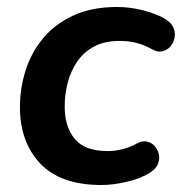

<svg xmlns="http://www.w3.org/2000/svg" viewBox="-20 -519 520 549"><path d="M270 10Q153 10 95 -51.5Q37 -113 37 -213Q37 -267 53.5 -318.5Q70 -370 104 -410.5Q138 -451 190.5 -475Q243 -499 314 -499Q350 -499 385 -490.5Q420 -482 447 -468Q467 -457 474.5 -442.5Q482 -428 479.5 -413Q477 -398 468 -387Q459 -376 445 -372.5Q431 -369 415 -378Q392 -391 369.5 -396.5Q347 -402 322 -402Q279 -402 249 -386Q219 -370 200.5 -342.5Q182 -315 173.5 -282Q165 -249 165 -214Q165 -157 193.5 -122Q222 -87 288 -87Q307 -87 328.5 -92Q350 -97 374 -110Q388 -117 401 -114Q414 -111 423 -100.5Q432 -90 434.5 -76.5Q437 -63 431 -49Q425 -35 407 -24Q381 -8 342 1Q303 10 270 10Z"/></svg>

Font: Nunito Variable Extra Light
Style: Italic
Weight: 200
Italic angle: -9°
Designer: Vernon Adams
Foundry: Vernon Adams
Version: Version 3.602